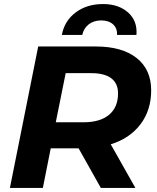

<svg xmlns="http://www.w3.org/2000/svg" viewBox="-20 -930 775 950"><path d="M528 -216 650 0H479L369 -196H231L192 0H29L169 -700H454Q584 -700 656 -643Q728 -586 728 -483Q728 -385 675 -315Q622 -245 528 -216ZM564 -468Q564 -518 530 -543Q496 -568 433 -568H305L256 -325H394Q475 -325 519.5 -362Q564 -399 564 -468ZM490 -910Q567 -910 614 -868Q661 -826 655 -757H559Q561 -790 539.5 -809.5Q518 -829 481 -829Q444 -829 419 -809.5Q394 -790 387 -757H286Q299 -827 354.5 -868.5Q410 -910 490 -910Z"/></svg>

Font: Montserrat Alternates
Style: Bold Italic
Weight: 700
Italic angle: -11.3°
Designer: Julieta Ulanovsky
Foundry: Julieta Ulanovsky
Version: Version 7.200